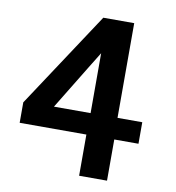

<svg xmlns="http://www.w3.org/2000/svg" viewBox="-80 -783 781 854"><g transform="rotate(10 310.5 -355.5)"><path d="M335.9 -283.2V-553.7Q330.6 -545.4 289.3 -478Q248 -410.6 170.4 -283.2ZM334 0V-186H32.7V-278.3L317.9 -710.9H457.5V-283.2H569.3V-186H460V0Z"/></g></svg>

Font: Ride
Style: Bold
Weight: 700
Version: Version 3.000